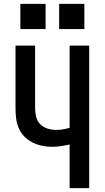

<svg xmlns="http://www.w3.org/2000/svg" viewBox="-20 -970 540 990"><path d="M339 0V-225Q317 -220 294 -216.5Q271 -213 248 -213Q222 -213 196 -218.5Q170 -224 146.5 -236Q123 -248 104.5 -267Q86 -286 76 -310.5Q66 -335 63 -361Q60 -387 60 -413V-735H161V-413Q161 -391 166 -368.5Q171 -346 187 -330Q203 -314 225 -307Q247 -300 270 -300Q287 -300 304.5 -303Q322 -306 339 -311V-735H440V0ZM415 -820H285V-950H415ZM215 -820H85V-950H215Z"/></svg>

Font: Iosevka SS04 Semibold
Style: Regular
Weight: 600
Monospace: yes
Designer: Belleve Invis
Foundry: Belleve Invis
Version: Version 19.0.0; ttfautohint (v1.8.4)